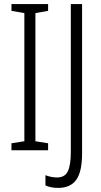

<svg xmlns="http://www.w3.org/2000/svg" viewBox="-20 -800 495 938"><path d="M215 -66H36V-100L99 -110V-736L36 -747V-780H215V-747L153 -736V-110L215 -100ZM264 118Q228 118 202 106V56Q215 61 229.5 64Q244 67 259 67Q297 67 311.5 36.5Q326 6 326 -58V-780H381V-51Q381 39 352.5 78.5Q324 118 264 118Z"/></svg>

Font: Noto Sans Malayalam UI ExtraCondensed Light
Style: Regular
Weight: 300
Width: 2
Designer: Jelle Bosma - Monotype Design Team
Foundry: Monotype Imaging Inc.
Version: Version 2.104; ttfautohint (v1.8.4.7-5d5b)